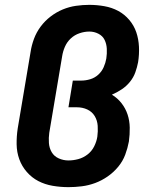

<svg xmlns="http://www.w3.org/2000/svg" viewBox="-20 -763 640 791"><path d="M262 8Q229 8 197 2.5Q165 -3 138 -17Q111 -31 90.5 -54.5Q70 -78 59.5 -107Q49 -136 48.5 -168.5Q48 -201 53 -234L106 -549Q110 -576 120 -603Q130 -630 147.5 -653.5Q165 -677 188.5 -695Q212 -713 238.5 -724Q265 -735 293 -739Q321 -743 348 -743Q379 -743 410 -737.5Q441 -732 467 -718Q493 -704 512.5 -681Q532 -658 541.5 -630Q551 -602 552.5 -570.5Q554 -539 549 -507Q545 -486 537.5 -465Q530 -444 515.5 -426Q501 -408 481.5 -395Q462 -382 441 -373Q464 -359 480.5 -338Q497 -317 505.5 -291.5Q514 -266 514.5 -237.5Q515 -209 511 -180Q506 -153 496 -126Q486 -99 467 -76Q448 -53 423.5 -36Q399 -19 372 -9Q345 1 317 4.5Q289 8 262 8ZM262 -102Q282 -102 302.5 -107.5Q323 -113 340.5 -126.5Q358 -140 368 -160Q378 -180 381 -200Q384 -222 382.5 -244.5Q381 -267 370 -285Q359 -303 339.5 -312Q320 -321 297 -321H262L280 -431H315Q333 -431 351.5 -436.5Q370 -442 384.5 -455Q399 -468 407 -486Q415 -504 418 -522Q421 -542 420 -562Q419 -582 411 -598.5Q403 -615 385.5 -624Q368 -633 348 -633Q328 -633 307.5 -626Q287 -619 271.5 -604.5Q256 -590 247.5 -570.5Q239 -551 236 -531L183 -216Q180 -195 181.5 -174Q183 -153 193 -136Q203 -119 222 -110.5Q241 -102 262 -102Z"/></svg>

Font: Iosevka Extrabold Extended
Style: Italic
Weight: 800
Width: 7
Italic angle: -9°
Monospace: yes
Designer: Belleve Invis
Foundry: Belleve Invis
Version: Version 32.5.0; ttfautohint (v1.8.4)